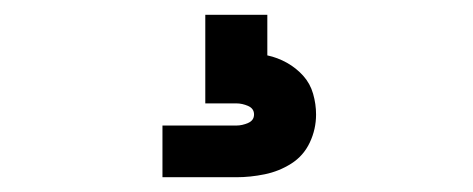

<svg xmlns="http://www.w3.org/2000/svg" viewBox="-20 -20 640 260"><path d="M200 220V150H300Q308 150 316 146.5Q324 143 324 135Q324 127 316 123.5Q308 120 300 120H258V0H342V55Q356 58 368.5 65Q381 72 390.5 82.5Q400 93 404 107Q408 121 408 135Q408 155 399.5 173Q391 191 374.5 201.5Q358 212 338.5 216Q319 220 300 220Z"/></svg>

Font: Iosevka Slab XBdEx
Style: Regular
Weight: 800
Width: 7
Monospace: yes
Designer: Belleve Invis
Foundry: Belleve Invis
Version: Version 11.1.0; ttfautohint (v1.8.3)